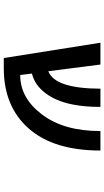

<svg xmlns="http://www.w3.org/2000/svg" viewBox="218 -780 563 1040"><g transform="rotate(90 500.0 -260.5)"><path d="M795.9 -522.5Q795.9 -269.5 676.8 -134.3Q557.6 1 350.6 1H294.9L211.9 -522.5H330.1L366.2 -240.2Q460 -275.4 460.9 -522.5H559.6Q559.6 -356.4 509.8 -263.7Q460 -170.9 378.9 -151.4Q379.9 -144.5 382.8 -120.6Q385.7 -96.7 386.7 -87.9Q511.7 -87.9 600.6 -206.1Q690.4 -324.2 690.4 -522.5Z"/></g></svg>

Font: GenEi Gothic M SemiBold
Style: Regular
Weight: 500
Designer: o_tamon (Modified); [Source Han Sans]
Ryoko NISHIZUKA  (kana & ideographs); Paul D. Hunt (Latin, Greek & Cyrillic); Wenl
Version: Version 1.1a;Original Version 1.004